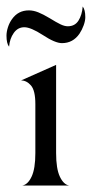

<svg xmlns="http://www.w3.org/2000/svg" viewBox="-29 -572 283 592"><path d="M36 -324 144 -372V-100Q144 -52 155.5 -27.5Q167 -3 184 0H40Q57 -3 68.5 -27.5Q80 -52 80 -100V-251Q80 -293 66.5 -308.5Q53 -324 36 -324ZM216 -468Q196 -439 162 -439Q141 -439 103 -464Q66 -488 46 -488Q26 -488 13.5 -470.5Q1 -453 -1 -428Q-9 -438 -9 -462Q-9 -474 -4.5 -488Q0 -502 8 -513Q27 -540 60 -540Q74 -540 89 -534Q104 -528 124 -516Q145 -503 157.5 -497Q170 -491 180 -491Q202 -491 213 -508.5Q224 -526 226 -552Q234 -542 234 -519Q234 -508 229 -494Q224 -480 216 -468Z"/></svg>

Font: BellefairVN
Style: Regular
Weight: 400
Designer: Nick Shinn, Liron Lavi Turkenic
Foundry: Shinntype
Version: Version 1.003